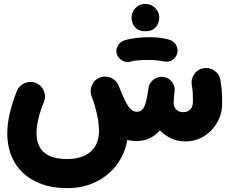

<svg xmlns="http://www.w3.org/2000/svg" viewBox="-20 -655 1171 980"><path d="M17.1 23.9Q17.1 -64.5 65.9 -189.9Q77.1 -218.3 106 -230.7Q134.8 -243.2 162.6 -231.9Q190.9 -220.7 203.4 -192.1Q215.8 -163.6 204.6 -135.7Q185.1 -87.9 175.8 -47.9Q166.5 -7.8 166.5 23.9Q166.5 156.7 322.8 156.7Q400.4 156.7 442.9 118.9Q485.4 81.1 485.4 13.2Q485.4 -22 475.6 -68.6Q465.8 -115.2 449.7 -157.7Q448.7 -159.7 447.8 -162.1Q437 -190.9 449.2 -219.7Q461.4 -248.5 489.7 -259.3Q502 -264.2 515.1 -264.2Q531.2 -264.2 546.4 -257.8Q575.2 -245.1 585.9 -216.8Q615.7 -140.6 634.8 -112.5Q653.8 -84.5 678.7 -84.5Q702.1 -84.5 714.4 -106.7Q726.6 -128.9 734.9 -184.6Q735.8 -193.4 737.8 -205.1Q738.8 -212.4 741.7 -219.7Q741.7 -219.7 741.7 -219.7Q742.2 -220.7 742.2 -221.7Q742.2 -221.7 742.7 -222.2Q743.2 -223.1 743.2 -224.1Q743.7 -224.1 743.7 -224.6Q744.1 -225.6 744.6 -226.1Q744.6 -226.6 745.1 -227.1Q745.6 -228 746.1 -228.5Q746.1 -228.5 746.1 -229Q756.3 -246.1 774.7 -255.6Q793 -265.1 814 -262.2Q841.3 -258.8 858.2 -236.3Q875 -213.9 871.1 -186.5Q870.6 -183.6 870.1 -180.7Q870.1 -178.7 869.6 -176.8Q866.2 -152.3 866.2 -129.9Q866.2 -109.9 879.4 -96.2Q892.6 -82.5 916 -82.5Q939 -82.5 951.9 -97.2Q964.8 -111.8 964.8 -136.2Q964.8 -159.7 963.9 -179.7Q962.9 -199.7 959 -220.7Q953.6 -251 971.2 -276.4Q988.8 -301.8 1018.6 -306.6Q1048.8 -312 1074.2 -294.4Q1099.6 -276.9 1105 -247.1Q1108.9 -223.1 1110.8 -205.8Q1112.8 -188.5 1113.3 -170.7Q1113.8 -152.8 1113.8 -127Q1113.8 -73.2 1088.1 -29.1Q1062.5 15.1 1020 41Q977.5 66.9 925.8 66.9Q887.2 66.9 854.2 51.5Q821.3 36.1 796.4 10.7Q773.4 36.6 743.4 50.8Q713.4 64.9 676.3 64.9Q651.9 64.9 629.9 59.1Q617.2 131.3 575.2 187Q533.2 242.7 468.5 273.9Q403.8 305.2 324.2 305.2Q229.5 305.2 160.4 270.8Q91.3 236.3 54.2 173.3Q17.1 110.4 17.1 23.9ZM651.4 -565.9Q651.4 -592.8 671.1 -613.8Q690.9 -634.8 720.7 -634.8Q742.7 -634.8 757.8 -625.5Q772.9 -616.2 781.7 -602.5Q793 -585.4 793 -565.9Q793 -552.2 786.9 -535.6Q780.8 -519 765.4 -507.3Q750 -495.6 722.2 -495.6Q693.4 -495.6 678.2 -507.6Q663.1 -519.5 657.2 -535.6Q651.4 -551.3 651.4 -565.9ZM576.2 -379.4Q569.8 -400.9 581.1 -421.1Q592.3 -441.4 614.7 -448.7Q640.6 -457 675.5 -461.2Q710.4 -465.3 744.1 -465.3Q779.3 -465.3 807.6 -460.7Q835.9 -456.1 855.5 -447.8Q878.4 -435.1 884.5 -410.2Q890.6 -385.3 876.5 -364.7Q864.7 -348.1 848.1 -343Q831.5 -337.9 814 -341.8Q800.3 -344.7 781 -346.9Q761.7 -349.1 744.1 -349.1Q712.4 -349.1 687 -347.2Q661.6 -345.2 646 -340.3Q624 -334.5 603.5 -346.2Q583 -357.9 576.2 -379.4Z"/></svg>

Font: Mikhak-DS2-FD ExtraBold
Style: Regular
Weight: 800
Designer: Amin Abedi
Version: Version 3.2